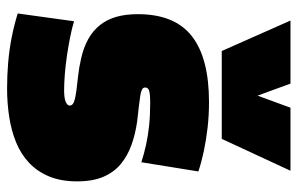

<svg xmlns="http://www.w3.org/2000/svg" viewBox="-169 -661 840 542"><g transform="rotate(90 251.0 -390.0)"><path d="M18 -20 40 -179Q60 -173 85 -168Q110 -163 137 -159Q164 -155 189.5 -153Q215 -151 235 -151Q257 -151 267.5 -155.5Q278 -160 278 -167Q278 -175 267 -179Q256 -183 237 -185.5Q218 -188 194.5 -190.5Q171 -193 145 -199Q114 -206 90.5 -219Q67 -232 51 -252Q35 -272 27.5 -298.5Q20 -325 20 -359Q20 -463 82 -511.5Q144 -560 268 -560Q306 -560 340.5 -556Q375 -552 406 -545.5Q437 -539 464 -530L438 -369Q413 -377 388 -382.5Q363 -388 334 -391Q305 -394 268 -394Q249 -394 238 -391.5Q227 -389 227 -380Q227 -374 232.5 -371Q238 -368 250 -366Q262 -364 280.5 -362Q299 -360 324 -357Q359 -352 389.5 -341Q420 -330 443 -311Q466 -292 479 -262Q492 -232 492 -188Q492 -142 478 -108.5Q464 -75 439.5 -52Q415 -29 382 -15.5Q349 -2 310 4Q271 10 230 10Q193 10 157.5 7Q122 4 88 -2.5Q54 -9 18 -20ZM462 -790 372 -596H124L38 -790H216L250 -697L284 -790Z"/></g></svg>

Font: Georama ExtraCondensed Thin Black
Style: Regular
Weight: 900
Version: Version 1.001